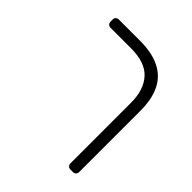

<svg xmlns="http://www.w3.org/2000/svg" viewBox="-191 -699 951 951"><g transform="rotate(45 285.0 -223.5)"><path d="M431 -322Q431 -412 385.5 -462.5Q340 -513 239 -513H97Q87 -513 81 -519Q75 -525 75 -535V-549Q75 -559 81 -565Q87 -571 97 -571H244Q329 -571 384 -543.5Q439 -516 465.5 -462Q492 -408 492 -327V102Q492 112 486 118Q480 124 470 124H453Q443 124 437 118Q431 112 431 102Z"/></g></svg>

Font: Rubik Light
Style: Regular
Weight: 300
Designer: Hubert and Fischer
Foundry: Hubert and Fischer
Version: Version 2.300;gftools[0.9.30]